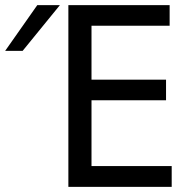

<svg xmlns="http://www.w3.org/2000/svg" viewBox="-130 -727 688 747"><path d="M15 -707H103L-42 -529H-110ZM136 -707H530V-627H226V-417H516V-337H226V-81H538V0H136Z"/></svg>

Font: PlemolJP
Style: Regular
Weight: 400
Monospace: yes
Version: v2.0.4; ttfautohint (v1.8.4.7-5d5b-dirty) -l 6 -r 45 -G 200 